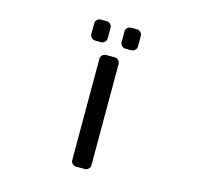

<svg xmlns="http://www.w3.org/2000/svg" viewBox="-129 -1100 1258 1216"><g transform="rotate(15 500.0 -492.0)"><path d="M473.6 -21.5Q460 -21.5 449.7 -31.7Q439.5 -42 439.5 -56.6V-718.8Q439.5 -733.4 449.7 -743.7Q460 -753.9 473.6 -753.9H530.3Q544.9 -753.9 555.2 -743.7Q565.4 -733.4 565.4 -718.8V-56.6Q565.4 -42 555.2 -31.7Q544.9 -21.5 530.3 -21.5ZM383.8 -824.2Q370.1 -824.2 359.9 -834.5Q349.6 -844.7 349.6 -859.4V-927.7Q349.6 -941.4 359.9 -951.7Q370.1 -961.9 383.8 -961.9H422.9Q436.5 -961.9 446.8 -951.7Q457 -941.4 457 -927.7V-859.4Q457 -844.7 446.8 -834.5Q436.5 -824.2 422.9 -824.2ZM583 -824.2Q568.4 -824.2 558.1 -834.5Q547.9 -844.7 547.9 -859.4V-927.7Q547.9 -941.4 558.1 -951.7Q568.4 -961.9 583 -961.9H620.1Q634.8 -961.9 645 -951.7Q655.3 -941.4 655.3 -927.7V-859.4Q655.3 -844.7 645 -834.5Q634.8 -824.2 620.1 -824.2Z"/></g></svg>

Font: Gen Jyuu Gothic L Monospace Medium
Style: Regular
Weight: 500
Designer: [Source Han Sans]
Ryoko NISHIZUKA  (kana & ideographs); Paul D. Hunt (Latin, Greek & Cyrillic); Wenlong ZHANG  (bopomofo
Version: Version 1.002.20150607